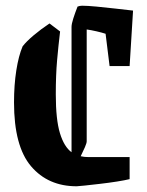

<svg xmlns="http://www.w3.org/2000/svg" viewBox="-20 -640 512 671"><path d="M190 -530Q184 -480 179.5 -429Q175 -378 175 -310Q175 -222 189.5 -174.5Q204 -127 230 -108V-546Q230 -556 236 -575Q242 -594 251 -617Q259 -620 267 -620Q285 -620 317 -617Q349 -614 383.5 -610Q418 -606 445 -603L433 -409H363L349 -522Q337 -526 317.5 -530.5Q298 -535 283 -537V-146Q283 -140 276.5 -125Q270 -110 262 -94Q274 -91 290 -91H433V-14Q417 -10 388.5 -5.5Q360 -1 329.5 2.5Q299 6 276 8.5Q253 11 248 11Q148 11 88.5 -59Q29 -129 29 -282Q29 -343 37 -394Q45 -445 59 -478Q72 -495 97.5 -516.5Q123 -538 153 -558Z"/></svg>

Font: Grenze Gotisch
Style: Bold
Weight: 700
Designer: Renata Polastri
Foundry: Omnibus-Type
Version: Version 1.001